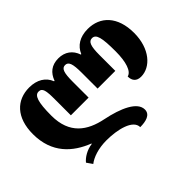

<svg xmlns="http://www.w3.org/2000/svg" viewBox="-142 -872 1448 1448"><g transform="rotate(-45 582.0 -148.0)"><path d="M895 -550C811 -550 753 -513 727 -450H722C701 -513 651 -550 582 -550C509 -550 465 -513 442 -450H437C413 -513 354 -550 271 -550C137 -550 42 -458 42 -281C42 -78 163 26 304 81V85C246 92 197 124 173 154L205 200C244 169 314 144 401 144C519 144 652 176 652 254C712 254 771 240 771 185C771 104 649 50 502 20C355 -10 239 -86 239 -281C239 -428 259 -478 299 -478C339 -478 345 -443 345 -348V-179H534V-348C534 -443 546 -478 582 -478C618 -478 630 -443 630 -348V-179H819V-348C819 -443 833 -478 869 -478C912 -478 925 -428 925 -281C925 -169 900 -93 855 -83C855 -39 877 -10 926 -10C1027 -10 1122 -113 1122 -281C1122 -458 1027 -550 895 -550Z"/></g></svg>

Font: Noto Serif Georgian Black
Style: Regular
Weight: 900
Designer: Monotype Design Team, Akaki Razmadze
Foundry: Google LLC
Version: Version 2.003